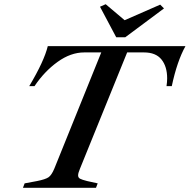

<svg xmlns="http://www.w3.org/2000/svg" viewBox="-20 -892 901 912"><path d="M97 -21 156 -32Q196 -40 210.5 -50Q225 -60 238 -91L461 -643H380Q316 -643 253.5 -598Q191 -553 144 -483H119Q190 -602 207 -673H861Q821 -601 796 -483H771Q774 -503 774 -520Q774 -576 747 -609.5Q720 -643 664 -643H584L360 -91Q351 -70 351 -59Q351 -48 360.5 -43Q370 -38 394 -32L444 -21L436 0H89ZM455 -860 482 -872 572 -796 741 -870 759 -852 575 -715H532Z"/></svg>

Font: Ibarra Real Nova
Style: Italic
Weight: 400
Italic angle: -22°
Designer: Jose Maria Ribagorda & Octavio Pardo
Foundry: Octavio Pardo
Version: Version 1.014